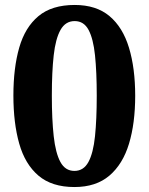

<svg xmlns="http://www.w3.org/2000/svg" viewBox="-20 -744 599 774"><path d="M280 10Q189 10 135 -36Q81 -82 57.5 -165Q34 -248 34 -359Q34 -470 57.5 -552Q81 -634 135 -679Q189 -724 281 -724Q368 -724 421.5 -679Q475 -634 500 -551.5Q525 -469 525 -358Q525 -247 500 -164.5Q475 -82 421 -36Q367 10 280 10ZM280 -55Q317 -55 336.5 -91Q356 -127 363 -195Q370 -263 370 -358Q370 -454 363 -521Q356 -588 337 -623.5Q318 -659 281 -659Q244 -659 224 -623.5Q204 -588 196.5 -521Q189 -454 189 -358Q189 -263 196.5 -195Q204 -127 223.5 -91Q243 -55 280 -55Z"/></svg>

Font: Noto Serif Armenian
Style: Bold
Weight: 700
Version: Version 2.007